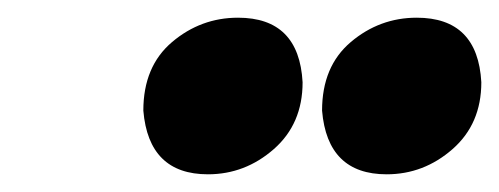

<svg xmlns="http://www.w3.org/2000/svg" viewBox="-20 -802 564 217"><path d="M215 -605Q148 -605 142 -677Q142 -727 174.5 -754.5Q207 -782 249 -782Q318 -782 322 -709Q322 -662 289.5 -633.5Q257 -605 215 -605ZM417 -605Q350 -605 344 -677Q344 -727 376.5 -754.5Q409 -782 451 -782Q520 -782 524 -709Q524 -662 491.5 -633.5Q459 -605 417 -605Z"/></svg>

Font: Argentum Sans Black
Style: Italic
Weight: 900
Italic angle: -11°
Designer: Julieta Ulanovsky (font), Cristiano Sobral (main changes and remaster)
Foundry: Julieta Ulanovsky (font), Cristiano Sobral (main changes and remaster)
Version: Version 2.007;June 15, 2022;FontCreator 14.0.0.2814 64-bit; 